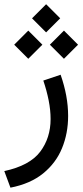

<svg xmlns="http://www.w3.org/2000/svg" viewBox="-26 -616 388 899"><path d="M189.9 -596.2 255.9 -530.3 189.9 -464.4 124 -530.3ZM273.4 -472.7 339.4 -406.7 273.4 -340.8 207.5 -406.7ZM106.4 -472.7 172.4 -406.7 106.4 -340.8 40.5 -406.7ZM22.9 262.7 -5.9 185.1Q113.3 159.2 162.1 94.5Q210.9 29.8 210.9 -58.6Q210.9 -100.1 201.9 -145.8Q192.9 -191.4 176.8 -238.8L257.8 -266.1Q293 -166 293 -73.2Q293 8.3 264.4 77.9Q235.8 147.5 176 196Q116.2 244.6 22.9 262.7Z"/></svg>

Font: Vazirmatn UI
Style: Regular
Weight: 400
Designer: Saber Rastikerdar
Foundry: Saber Rastikerdar
Version: Version 33.003